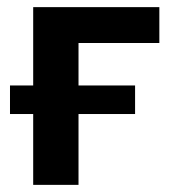

<svg xmlns="http://www.w3.org/2000/svg" viewBox="-20 -518 488 538"><path d="M73 0V-198.5H8V-278.5H73V-498H426.5V-397.5H200V-278.5H358.5V-198.5H200V0Z"/></svg>

Font: Commissioner SemiBold
Style: Regular
Weight: 600
Designer: Kostas Bartsokas
Foundry: Kostas Bartsokas
Version: Version 1.000; ttfautohint (v1.8.3)